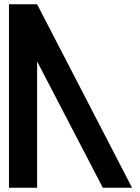

<svg xmlns="http://www.w3.org/2000/svg" viewBox="-20 -880 656 900"><path d="M154 -860H22V0H154V-592L462 0H599Z"/></svg>

Font: Ny Stormning
Style: Regular
Weight: 400
Designer: Robert Jablonski, Mew Too
Foundry: Cannot Into Space Fonts
Version: Version 0.90